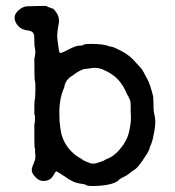

<svg xmlns="http://www.w3.org/2000/svg" viewBox="-20 -591 587 643"><path d="M74 -489Q42 -492 31 -520Q24 -539 40 -554.5Q56 -570 73 -570Q137 -572 137 -570.5Q137 -569 143 -567Q149 -565 152.5 -563.5Q156 -562 156 -562Q157 -565 165 -554Q182 -534 176 -508Q170 -477 172 -462Q174 -447 174.5 -442.5Q175 -438 175.5 -435.5Q176 -433 177 -425Q178 -417 180.5 -414Q183 -411 208 -424.5Q233 -438 245 -438Q257 -438 260 -441Q263 -444 283 -444Q328 -444 345 -436Q348 -435 354 -434.5Q360 -434 388 -419.5Q416 -405 438 -378Q441 -375 449 -366.5Q457 -358 462.5 -346.5Q468 -335 474 -325Q482 -311 493 -268L494 -245Q494 -222 495 -217.5Q496 -213 496.5 -209.5Q497 -206 499 -197Q502 -179 496.5 -149Q491 -119 486 -108Q481 -97 481 -95Q481 -89 467 -68Q442 -28 428 -21Q425 -20 415 -11.5Q405 -3 393.5 2Q382 7 379 11Q364 27 314 31Q295 32 291 32Q287 32 279 31.5Q271 31 268 28.5Q265 26 250 24Q224 21 197 0Q194 -2 189 -5Q184 -8 177.5 -12.5Q171 -17 168.5 -17Q166 -17 160 -6Q150 14 128 15Q112 16 100 3.5Q88 -9 87 -17Q86 -25 86.5 -25.5Q87 -26 88.5 -32.5Q90 -39 91.5 -40.5Q93 -42 93.5 -45.5Q94 -49 95 -50Q99 -57 98.5 -70Q98 -83 97.5 -83Q97 -83 97.5 -87.5Q98 -92 96.5 -95Q95 -98 95 -136V-175Q97 -179 97 -191Q97 -203 97 -205L95 -207Q95 -205 95 -239L96 -257L97 -258Q98 -263 98.5 -290Q99 -317 97 -319Q95 -321 95 -393L97 -404Q97 -407 98 -412Q99 -417 97.5 -427Q96 -437 95.5 -437.5Q95 -438 95 -453.5Q95 -469 94 -474Q91 -487 74 -489ZM404 -279Q385 -322 356 -341Q342 -351 324 -358.5Q306 -366 287 -363Q268 -360 263.5 -360Q259 -360 247.5 -354Q236 -348 230.5 -343.5Q225 -339 218 -335Q198 -321 195 -298Q194 -296 192 -291Q177 -253 179 -203Q179 -188 179.5 -184.5Q180 -181 182 -163Q188 -108 231 -73Q240 -66 247.5 -62Q255 -58 256 -56.5Q257 -55 259.5 -54Q262 -53 266 -51Q270 -49 270.5 -49Q271 -49 276 -47Q289 -40 304.5 -45Q320 -50 321 -50.5Q322 -51 325 -52Q328 -53 329.5 -54Q331 -55 331 -55.5Q331 -56 344.5 -61.5Q358 -67 374 -83Q404 -115 411.5 -146.5Q419 -178 418.5 -199Q418 -220 417.5 -223Q417 -226 418 -225Q418 -251 415 -257Q412 -263 410 -267.5Q408 -272 407.5 -271.5Q407 -271 404 -279Z"/></svg>

Font: TT2020 Style E
Style: Regular
Weight: 400
Version: Version 00.2